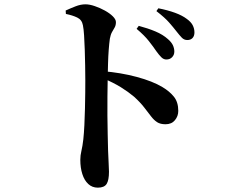

<svg xmlns="http://www.w3.org/2000/svg" viewBox="-20 -808 1040 880"><path d="M696.4 -573.4Q682.6 -593.9 662.2 -619.8Q641.8 -645.8 606.1 -675.8L616 -689.5Q658.1 -678.3 692.5 -663.9Q726.9 -649.4 749.8 -628.6Q766.1 -614.5 772.6 -600.3Q779 -586.1 779 -571.6Q779 -556.5 768.9 -545.9Q758.8 -535.3 742.5 -535.3Q729.8 -535.3 719.4 -545.6Q709 -555.9 696.4 -573.4ZM787.9 -665.3Q774.3 -682.9 755.2 -704.7Q736.2 -726.6 696.9 -757.1L705.8 -770Q748.6 -761.6 782.1 -749.4Q815.5 -737.1 836.1 -721.4Q855.4 -707.6 863.3 -692.1Q871.2 -676.6 871.2 -659.4Q871.2 -643.3 862.6 -633.9Q853.9 -624.5 838.4 -624.5Q823.7 -624.5 813.2 -635.4Q802.7 -646.3 787.9 -665.3ZM281 -759.8Q302.7 -769.8 326.3 -779Q350 -788.2 371.7 -788.2Q390.4 -788.2 414.1 -780.1Q437.9 -772.1 460.4 -759.7Q482.8 -747.3 497.1 -733.2Q511.3 -719.1 511.3 -706.7Q511.3 -692.1 505.5 -682Q499.7 -671.9 493.3 -660.8Q487 -649.6 483.5 -630.7Q480.5 -608.5 478.3 -579.8Q476.1 -551.1 475.2 -518Q474.4 -484.9 473.6 -450.1Q472.9 -409.4 472.4 -365.6Q471.9 -321.8 472.3 -277.9Q472.6 -234 473.6 -193.8Q474.5 -153.6 475.3 -119.7Q476.7 -81.4 478.1 -56.3Q479.5 -31.1 479.5 -20.8Q479.5 18.2 468.6 35.2Q457.7 52.1 428.5 52.1Q402.6 52.1 384.6 35.4Q366.6 18.8 357.4 -10.1Q348.1 -38.9 348.1 -75.6Q348.1 -95.7 353.1 -116.2Q358.1 -136.7 361.9 -169.5Q364.9 -197.5 366.7 -234.3Q368.6 -271.1 369.4 -309.7Q370.3 -348.4 370.7 -382.4Q371 -416.5 371 -438.7Q371 -470.2 370.3 -507.1Q369.6 -543.9 368.5 -579.8Q367.4 -615.7 365.4 -645.5Q363.5 -675.4 360 -692.2Q355.4 -717.4 334 -727.6Q312.6 -737.9 282 -744.1ZM451.3 -481.7Q533.5 -475.1 606.5 -455.5Q679.5 -435.9 724.5 -408.9Q757.3 -389.4 777.2 -364.6Q797.1 -339.8 797.1 -299.8Q797.1 -275.4 781.7 -257Q766.4 -238.5 738.6 -238.5Q714.8 -238.5 700 -248.1Q685.2 -257.8 672.1 -275Q658.9 -292.3 641 -315.4Q623.2 -338.6 594.4 -364.8Q567.8 -387.1 534.4 -407.9Q501 -428.7 451.3 -449.9Z"/></svg>

Font: Noto Serif HK
Style: Regular
Weight: 200
Designer: Ryoko NISHIZUKA 西塚涼子 (kana & ideographs); Frank Grießhammer (Latin, Greek & Cyrillic); Wenlong ZHANG 张文龙 (bopomofo); San
Foundry: Adobe
Version: Version 2.001;hotconv 1.1.0;makeotfexe 2.6.0